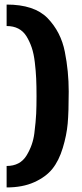

<svg xmlns="http://www.w3.org/2000/svg" viewBox="-20 -755 358 841"><path d="M9 -641V-735Q130 -735 188 -676Q247 -615 264 -528Q281 -443 281 -354Q281 -265 276.5 -214Q272 -163 255 -107Q238 -51 209.5 -15.5Q181 20 130 43Q79 66 9 66V-28Q68 -28 96 -73.5Q124 -119 130.5 -171.5Q137 -224 138.5 -257Q140 -290 140 -334Q140 -378 138.5 -411Q137 -444 132.5 -482Q128 -520 119 -546.5Q110 -573 96 -596Q68 -641 9 -641Z"/></svg>

Font: Sintony
Style: Bold
Weight: 700
Designer: Eduardo Rodriguez Tunni
Foundry: Eduardo Rodriguez Tunni
Version: Version 1.001